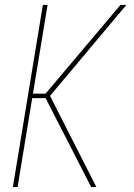

<svg xmlns="http://www.w3.org/2000/svg" viewBox="-20 -755 540 775"><path d="M348 0 164 -359H110L51 0H32L153 -735H172L113 -377H164L466 -735H490L182 -368L369 0Z"/></svg>

Font: Iosevka Thin
Style: Italic
Weight: 100
Italic angle: -9°
Monospace: yes
Designer: Belleve Invis
Foundry: Belleve Invis
Version: Version 32.5.0; ttfautohint (v1.8.4)